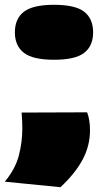

<svg xmlns="http://www.w3.org/2000/svg" viewBox="-22 -580 448 800"><path d="M68 -111 341 -112Q353 -81 353 -37Q353 27 322.5 84.5Q292 142 230 200L-2 177Q42 124 56.5 68Q71 12 71 -44Q71 -78 68 -111ZM40 -445Q40 -502 77.5 -531Q115 -560 203 -560Q292 -560 329 -531Q366 -502 366 -445Q366 -389 329 -360Q292 -331 203 -331Q115 -331 77.5 -360Q40 -389 40 -445Z"/></svg>

Font: Georama ExtraExtended Black
Style: Regular
Weight: 900
Width: 8
Designer: Jean-Baptiste Levee
Foundry: Production Type
Version: Version 1.000